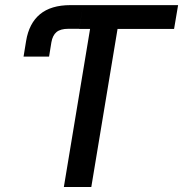

<svg xmlns="http://www.w3.org/2000/svg" viewBox="-20 -748 732 768"><path d="M74.2 -521.5 84.5 -584.5Q96.2 -654.8 140.1 -691.2Q184.1 -727.5 261.7 -727.5H312.5L296.4 -632.8H252.9Q222.2 -632.8 206.3 -619.9Q190.4 -606.9 185.5 -578.6L176.3 -521.5ZM296.4 -632.3 312.5 -727.5H692.4L676.3 -632.3H450.2L345.2 0H235.4L340.3 -632.3Z"/></svg>

Font: Inter 24pt Medium
Style: Italic
Weight: 500
Italic angle: -9.3988°
Designer: Rasmus Andersson
Foundry: rsms
Version: Version 4.001;git-66647c0bb